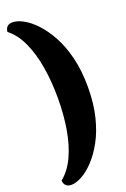

<svg xmlns="http://www.w3.org/2000/svg" viewBox="-194 -843 765 1169"><g transform="rotate(-20 188.0 -258.5)"><path d="M54 268Q83 268 121.5 247.5Q160 227 200 185Q240 143 274.5 80.5Q309 18 330 -67Q351 -152 351 -258Q351 -365 330 -449.5Q309 -534 274.5 -597Q240 -660 200 -702Q160 -744 121.5 -764.5Q83 -785 54 -785Q9 -785 5 -740Q57 -700 90.5 -627.5Q124 -555 140 -460.5Q156 -366 156 -257Q156 -150 140 -56Q124 38 90.5 110Q57 182 5 223Q9 268 54 268Z"/></g></svg>

Font: Petrona Black
Style: Regular
Weight: 900
Designer: Ringo R. Seeber
Foundry: Ringo R. Seeber
Version: Version 2.001; ttfautohint (v1.8.3)